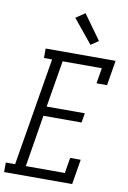

<svg xmlns="http://www.w3.org/2000/svg" viewBox="-126 -1034 729 1095"><g transform="rotate(10 239.0 -486.5)"><path d="M-22 0V-55H32L136 -680H89V-735H494L470 -590H409L424 -680H197L152 -410H373L364 -355H143L94 -55H320L335 -145H396L372 0ZM337 -800 225 -937 278 -973 381 -830Z"/></g></svg>

Font: Iosevka Curly Slab LtObl
Style: Regular
Weight: 300
Italic angle: -9°
Monospace: yes
Designer: Belleve Invis
Foundry: Belleve Invis
Version: Version 11.0.0; ttfautohint (v1.8.3)